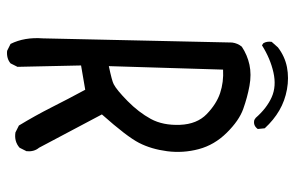

<svg xmlns="http://www.w3.org/2000/svg" viewBox="-165 -667 830 540"><g transform="rotate(90 250.0 -397.0)"><path d="M123 -2 103.5 -11.7Q84 -50.8 87.9 -102.5L99.6 -634.8Q101.6 -650.4 111.3 -662.1Q134.8 -677.7 162.1 -683.6Q189.5 -689.5 221.7 -683.6Q253.9 -677.7 286.6 -666Q319.3 -654.3 353.5 -619.6Q387.7 -585 399.4 -541Q411.1 -497.1 405.3 -452.1Q399.4 -407.2 381.8 -373Q364.3 -338.9 301.8 -268.6L395.5 -91.8Q407.2 -78.1 405.3 -56.6L395.5 -37.1Q377.9 -21.5 352.5 -25.4L333 -35.2Q305.7 -80.1 281.7 -127.4Q257.8 -174.8 232.4 -221.7L164.1 -210L168 -31.2L158.2 -11.7Q144.5 0 123 -2ZM216.8 -301.8Q232.4 -309.6 264.2 -340.8Q295.9 -372.1 314.5 -406.2Q333 -440.4 331.1 -488.3Q329.1 -536.1 300.8 -563.5Q272.5 -590.8 241.7 -601.1Q210.9 -611.3 175.8 -609.4L166 -288.1Q208 -296.9 216.8 -301.8ZM317.4 -697.3 311.5 -701.2Q284.2 -732.4 253.4 -746.1Q222.7 -759.8 183.6 -751Q144.5 -742.2 107.4 -718.8L101.6 -722.7Q95.7 -732.4 97.7 -746.1L113.3 -763.7Q138.7 -783.2 168.9 -789.1Q199.2 -794.9 231.4 -789.1Q263.7 -783.2 290.5 -767.6Q317.4 -752 340.8 -726.6L342.8 -707Q333 -693.4 317.4 -697.3Z"/></g></svg>

Font: JasonHandwriting2
Style: Regular
Weight: 400
Version: Version 1.05.10